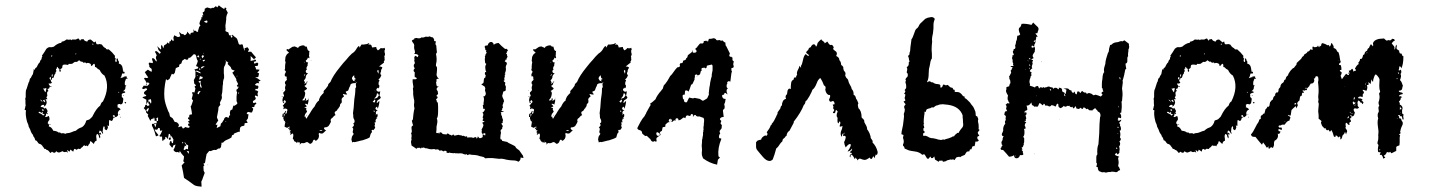

<svg xmlns="http://www.w3.org/2000/svg" viewBox="-20 -610 5389 724"><path d="M76 -195H74Q72 -196 74 -201L75 -204V-206L76 -210L77 -213Q76 -215 76 -222V-230Q74 -239 77 -243V-259Q77 -270 80 -274L88 -299L90 -302L91 -306Q93 -312 93 -314Q97 -315 99 -322L101 -326Q102 -328 104 -330L105 -335L106 -340Q108 -347 107 -350L111 -346Q112 -354 118 -356L123 -366Q126 -372 130 -375Q132 -384 137 -387Q136 -393 140 -397Q140 -398 138 -400L147 -413L155 -426Q164 -434 170 -432H175Q177 -432 183 -434L189 -439L195 -443Q203 -448 210 -448Q212 -450 213 -453Q223 -454 230 -461H235L239 -460L245 -461Q248 -461 250 -458Q251 -462 257 -461H266Q274 -465 276 -465Q278 -464 282 -456Q283 -460 287 -462H290Q294 -462 295 -463Q296 -456 309 -453Q311 -461 322 -461L328 -456L335 -450L338 -452L341 -454Q342 -448 343.5 -445Q345 -442 349 -443H352L356 -444Q358 -444 364 -442L367 -438L370 -434Q374 -430 379 -428Q380 -422 390 -424Q394 -421 403 -412L408 -406L414 -399L413 -396V-393Q414 -390 417 -389Q412 -381 417 -376Q421 -377 420 -381V-384L419 -387Q422 -392 424 -388Q425 -387 425 -382Q430 -380 428 -370Q437 -369 441 -359L443 -350L444 -340H446L449 -339Q451 -335 449.5 -333.5Q448 -332 442 -333Q440 -333 440 -331Q439 -323 434 -315Q440 -318 444 -318Q445 -322 458 -322Q456 -317 462 -314Q460 -313 457 -313H455L453 -307L451 -302Q450 -295 451 -289L457 -287Q452 -284 453 -280Q453 -276 452 -275Q451 -271 444 -266Q450 -266 451 -265Q452 -264 452 -260H449L445 -259Q440 -257 439 -255Q440 -245 439 -244Q445 -241 445 -236L444 -229L443 -223Q442 -218 435 -216Q430 -221 422 -214Q426 -210 422 -206Q433 -202 435 -197Q426 -194 424 -183Q427 -178 424 -174Q423 -172 417 -168Q412 -170 412 -175Q409 -177 407 -175L405 -173Q405 -172 407 -170Q410 -168 413 -170Q413 -167 412 -166L410 -167Q407 -167 406 -160Q402 -151 398 -155L396 -156L394 -157Q393 -158 392 -157Q391 -154 391 -147V-136Q390 -134 388 -136L386 -137L385 -138L386 -134L387 -129Q386 -128 385 -124L384 -122L382 -119L379 -120Q376 -122 374 -124Q377 -128 372 -135Q368 -128 368 -124V-121Q368 -118 367 -116V-114L368 -111Q370 -108 368 -105L365 -109L363 -113Q361 -116 356 -118Q353 -113 354 -109Q354 -105 359 -110Q360 -107 362 -103H354Q360 -98 357 -88Q354 -91 353 -95L352 -100Q350 -104 346 -105Q342 -100 343 -93L344 -86V-79Q337 -79 334 -67Q325 -76 322 -78Q319 -76 319 -73V-70L317 -68Q315 -66 314 -64L311 -58Q308 -61 307 -61Q305 -61 304 -60Q302 -58 299 -62L296 -61L294 -60Q292 -56 290 -55L287 -53L285 -51Q284 -48 281 -48L277 -49Q274 -50 269 -45Q262 -50 260 -48L258 -44L257 -41L256 -38L251 -42L245 -46L244 -42L242 -38L238 -41L235 -44Q232 -42 234 -40L235 -38L236 -35Q234 -35 233 -36L230 -38Q222 -34 216 -40L209 -37L204 -35Q198 -34 192 -40Q187 -29 176 -38Q171 -33 170 -33L165 -39L161 -43Q157 -45 155 -45Q153 -50 148 -48L145 -53L141 -58Q137 -65 131 -67Q126 -67 122 -74L119 -78Q118 -80 113 -81Q111 -91 105 -97V-100Q105 -101 103 -103Q99 -107 96 -115L94 -121L91 -127L88 -133L87 -139Q85 -145 82 -151Q75 -177 78 -194ZM133 -208Q135 -206 137 -206H140Q143 -206 149 -200L151 -202L152 -204L155 -200L158 -195Q161 -190 157 -186L158 -184L159 -183Q161 -181 159 -179L157 -181L154 -182Q154 -174 151 -172Q150 -170 151 -169Q152 -168 155 -169L160 -171L164 -173Q169 -160 165 -156L163 -154L162 -152Q160 -148 160 -145Q167 -141 164 -133Q174 -132 181 -117Q195 -116 201 -110Q207 -112 210 -107Q224 -109 225 -105L230 -107Q232 -108 235 -108Q242 -108 251 -112L258 -115L266 -117L272 -122L278 -126Q282 -128 290 -131Q302 -140 305 -155L309 -157L313 -158Q319 -160 321 -163L325 -167Q326 -168 328 -170L329 -172Q343 -201 358 -212Q362 -225 368 -227Q396 -282 374 -325Q362 -332 356 -346L353 -348L349 -350L346 -353L344 -355Q341 -358 338 -357Q339 -372 333 -369L326 -361Q321 -363 323 -368Q312 -376 305 -371Q302 -377 296 -373L293 -375L291 -377Q288 -379 286 -377L278 -383Q270 -374 263 -377L258 -374L253 -370Q250 -369 246 -369H242Q239 -371 237 -365Q218 -369 216 -363L215 -359V-356Q214 -352 207 -349Q212 -341 206 -339Q204 -341 204 -343V-348Q205 -351 199 -353L198 -355V-356Q198 -358 196 -358Q194 -356 194 -355L195 -353V-352Q188 -351 193 -342Q189 -339 189 -332Q186 -331 184 -324L183 -320L181 -316Q176 -318 176 -313L175 -310Q173 -308 172 -308V-319Q170 -320 168 -318Q166 -314 167 -313Q170 -312 172 -306L173 -302L176 -298Q174 -296 170 -295H163Q164 -291 169 -285L167 -282L166 -278Q164 -274 161 -276Q159 -274 160 -271L162 -269V-266Q156 -265 158 -253Q159 -249 158 -248L157 -246L156 -245Q153 -244 159 -236H151Q154 -234 155 -229Q156 -227 156 -222Q153 -210 145 -208L147 -214Q138 -217 133 -208ZM125 -186 129 -183 134 -181Q141 -178 142 -174L145 -176L149 -177Q147 -178 144 -180Q141 -182 140 -182Q142 -188 141 -189L136 -184Q128 -192 125 -186ZM148 -276H146Q144 -278 143 -276Q148 -266 151 -262Q153 -264 153 -268L154 -272Q154 -274 156 -276Q150 -279 148 -276ZM144 -195V-197Q141 -199 139 -197Q138 -197 138 -195L140 -193Q141 -192 145 -192ZM147 -234 145 -233 144 -232Q142 -232 142 -230L146 -227L150 -224Q151 -228 147 -234ZM179 -328Q179 -332 175 -328Q175 -322 176 -319Q179 -324 179 -328ZM131 -234 140 -225Q138 -234 131 -234ZM176 -403 174 -400Q173 -399 175 -395Q178 -399 176 -403ZM168 -286Q172 -280 175 -283Q169 -287 168 -286ZM330 -446 329 -445 328 -443 330 -441 332 -442V-444ZM172 -142 163 -139Q170 -138 172 -142ZM453 -219 455 -222 456 -224 453 -225 449 -226Q449 -225 450.5 -223Q452 -221 453 -219ZM429 -259Q430 -263 427 -264Q426 -260 429 -259ZM434 -166V-168L433 -171Q431 -166 434 -166ZM433 -178Q432 -178 431 -179Q430 -180 429 -181Q429 -177 433 -178ZM265 -409V-404L267 -406L268 -408Q266 -408 265 -409ZM449 -317Q447 -319 446 -321Q447 -317 449 -317ZM445 -345 446 -344Q447 -344 447 -345Q446 -346 445 -345ZM446 -250 445 -248H447Q447 -250 448 -252ZM424 -175V-173L425 -174Q424 -174 424 -175Z M540 -196 538 -192 537 -189 532 -191Q531 -198 540 -203Q542 -201 540 -196ZM544 -294 534 -285Q532 -287 530 -291Q536 -299 538 -301Q539 -297 544 -294ZM539 -268 541 -266ZM571 -160V-157L570 -154Q566 -155 563 -154V-164ZM573 -145 570 -144H566Q569 -148 573 -145ZM550 -377 553 -374 555 -373 554 -372Q553 -373 552 -375ZM606 -312 611 -307 614 -309 619 -312 623 -321 628 -332 630 -331 633 -329 636 -332 639 -335 641 -344 643 -353 649 -356 655 -358Q656 -361 656 -366L664 -371Q666 -377 667 -381L677 -388L680 -386L682 -385Q685 -384 689 -386L691 -392H695L699 -394L711 -406L714 -405L717 -404L720 -398L721 -392Q722 -386 726 -380L723 -370L719 -361Q721 -360 723.5 -359Q726 -358 727 -358Q728 -356 727 -352L713 -348L716 -344L717 -342H719L722 -344Q725 -343 735 -338L737 -333L727 -337L717 -342V-320L714 -314Q712 -310 711 -308Q711 -304 712 -301V-297L713 -294Q718 -291 719 -287Q718 -286 714 -285L715 -280L717 -277L715 -268L713 -261L710 -262L706 -263Q704 -261 705 -258L706 -255L707 -253L705 -245L703 -237Q707 -233 708 -231L706 -225L704 -219Q702 -211 699 -209Q704 -187 704 -179Q697 -177 696 -178Q692 -174 694 -167H689V-162L693 -159L696 -157Q690 -153 689 -151L695 -145L693 -144L689 -143Q689 -134 697 -132L696 -135H695V-136L696 -135V-134L697 -132Q695 -130 691 -128L685 -129L679 -131L675 -128L670 -125Q666 -130 664 -134L652 -130L653 -134L655 -138Q653 -145 646 -149Q643 -150 639 -150L635 -157L631 -164Q630 -165 621 -171Q619 -179 618 -184L615 -189L613 -194Q602 -221 600 -240Q597 -272 606 -312ZM731 -352Q737 -352 735 -347Q733 -346 731.5 -347.5Q730 -349 731 -352ZM727 -403 730 -398 732 -394H727L723 -396Q726 -398 727 -403ZM733 -387 736 -389 737 -386Q736 -384 734 -386ZM752 -359 748 -357 745 -355 740 -351 738 -356Q745 -362 752 -359ZM746 -378 744 -383 748 -384 752 -385 753 -382Q752 -382 750 -380Q747 -379 746 -378ZM744 -402 746 -401 750 -399 743 -390 740 -398ZM746 -410H747L748 -411L749 -410L747 -408ZM804 -206 811 -215 809 -222 812 -229 815 -235Q818 -242 816 -248Q815 -251 817 -257Q818 -258 819 -274Q819 -279 819.5 -283Q820 -287 820 -290L821 -292Q820 -304 825 -316V-325L824 -334V-351Q824 -354 826 -360Q831 -366 832 -379Q835 -379 837 -377L840 -374L843 -373H839V-368L844 -363L850 -357L853 -349L858 -346L865 -344L860 -339L856 -336L863 -325L871 -312V-307L878 -293L873 -287L877 -280L876 -284L881 -282L879 -280H877V-279Q878 -278 877 -276Q873 -272 871 -271L872 -267L873 -263H874L872 -246V-228L874 -225L875 -220L874 -218L870 -215L867 -213Q864 -210 860 -212L858 -205L856 -197L850 -195Q845 -187 848 -176L846 -174H844Q843 -171 843 -166L838 -167L834 -169Q826 -168 824 -158L823 -156L821 -155Q820 -149 813 -144Q811 -134 811 -134L805 -131L797 -127Q799 -135 800 -140L796 -139L793 -141L798 -148L803 -156L800 -162L798 -168L803 -194ZM749 -529 754 -531 760 -533Q760 -531 763 -531Q762 -530 762 -528L761 -524Q754 -524 749 -529ZM828 -379 829 -380V-383Q830 -382 830 -382Q830 -380 831 -380ZM873 -321Q872 -322 873 -324H876ZM877 -260 882 -261Q880 -257 880 -256Q878 -258 877 -260ZM829 -154 834 -151Q830 -150 829 -154ZM744 -320V-317V-315L738 -312L730 -310L732 -315Q733 -320 734 -323L739 -321ZM724 -323 723 -325 722 -327H724L725 -325ZM737 -301 736 -299V-297L741 -279L738 -280Q737 -280 736 -281L735 -284Q734 -286 734 -288Q736 -293 734 -296Q732 -300 728 -302Q732 -304 733 -305H736Q738 -303 737 -301ZM730 -254 724 -258Q726 -261 730 -267L737 -265Q730 -261 730 -254ZM764 13 763 12V11H765ZM667 -74 669 -75Q671 -73 671 -71L670 -70V-68Q668 -70 667 -74ZM690 -61 689 -54V-47Q688 -47 682 -49L679 -46L676 -44L672 -47Q674 -50 677 -61L683 -58Q682 -61 680 -65Q677 -71 675 -73Q680 -72 681 -70L680 -67V-65Q683 -67 690 -61ZM693 -39 692 -35 691 -30 688 -35 684 -41ZM958 -293V-294Q959 -295 959 -294ZM940 -388 939 -385Q935 -388 937 -388Q938 -388 940 -388ZM569 -144V-141L568 -137L566 -130L564 -134L563 -138L560 -145ZM531 -186 534 -183 536 -181 539 -178V-177L537 -173L542 -164L547 -154L549 -158L550 -160L551 -161L560 -164V-168H561Q562 -166 560 -164L564 -163L568 -162Q572 -164 576 -168V-158V-154H571Q570 -150 571 -149V-146L570 -143L565 -142L561 -143H553V-136Q558 -127 562 -116L568 -96L572 -97L578 -100Q576 -102 570 -110L566 -115L563 -122L569 -121H573L577 -128L583 -126V-121L585 -116L592 -119L590 -113L587 -107L586 -104L584 -102Q580 -99 583 -95H591Q591 -86 592 -79Q594 -79 595 -80L597 -81V-83L600 -84L603 -86Q604 -90 603 -93L605 -94L610 -90L611 -88L614 -85V-92L615 -97Q613 -99 616 -99V-105H620Q623 -101 625 -91H617V-83H623L626 -98Q630 -92 634 -84Q634 -82 633 -77Q632 -72 632 -70Q628 -70 627 -74L626 -78L623 -79L620 -72L619 -65L627 -55L628 -54H631Q632 -55 632 -57Q633 -60 633 -61L637 -63L642 -65L640 -58Q638 -52 638 -52L634 -45Q637 -38 645 -36L650 -37L656 -34L657 -37L658 -41L665 -30Q668 -26 674 -20L673 -11L671 -2L673 0Q675 1 676 2Q673 5 669.5 9Q666 13 665 14L670 37L674 61L692 73Q706 83 711 87Q714 90 724 92L732 93L740 94Q740 83 739 75Q743 68 746 58L749 50L752 42L748 34L747 18L748 16Q750 14 751 13L749 11L747 7L750 6L753 4L756 -13L757 -19L758 -23Q759 -26 759 -29Q763 -33 765 -36L769 -41Q774 -39 779 -42L784 -44L789 -45Q794 -43 799 -47L803 -50H808Q815 -54 814 -63Q815 -64 815 -66V-72H821Q826 -79 836 -83L845 -87L853 -92L854 -97L855 -100L861 -102L862 -104V-106L869 -109L879 -113H881L885 -114L884 -119L885 -125Q885 -131 892 -134L896 -135L901 -136L902 -141L903 -146H908L914 -147L912 -151L909 -156Q913 -160 915 -164Q917 -178 917 -179L911 -180Q909 -186 917 -188Q925 -185 930 -186Q935 -196 935 -200L929 -206Q938 -206 939 -207L940 -213L943 -216L947 -220L945 -223H942L939 -222Q936 -220 934 -224Q932 -229 939 -232L943 -235L945 -241L943 -242L942 -244Q940 -246 942 -250Q945 -249 949 -248L953 -246L951 -256Q951 -260 954 -264L950 -268Q944 -270 942 -270L944 -275H947L950 -274Q957 -280 953 -287H948L943 -289Q942 -289 942 -292L945 -294L949 -297Q953 -296 957 -296L955 -303L963 -305Q959 -309 953 -313L952 -314Q950 -315 947 -316Q944 -317 942 -318L950 -319L954 -320Q956 -330 957 -333L950 -337L955 -341L959 -347L952 -348H946L944 -355L941 -361H946L952 -362L953 -366L954 -370L953 -371L952 -373Q950 -374 946 -373L943 -371L939 -370L937 -377L942 -378L946 -380L944 -385L934 -382Q932 -382 930 -381.5Q928 -381 926 -380H925Q926 -389 925 -399L936 -388Q942 -388 945 -394L936 -404L927 -415H920L915 -414Q916 -417 919 -424L913 -432L908 -430L902 -428Q904 -420 902 -419L898 -430Q896 -438 895 -442L892 -443L888 -442Q883 -440 880 -445L876 -458Q874 -466 867 -470L865 -467L864 -465Q862 -460 858 -462H867V-469L861 -475L856 -479Q852 -477 851 -476Q854 -477 855.5 -475.5Q857 -474 856 -470L853 -468Q849 -470 851 -476Q848 -477 844 -477L841 -488L835 -490L830 -493L831 -502Q830 -506 830 -514Q830 -515 830.5 -517.5Q831 -520 831.5 -523Q832 -526 832 -529L833 -536V-544Q834 -553 839 -562L832 -575L834 -579Q831 -582 827 -581V-577H823L814 -583L805 -590Q803 -586 799 -582L794 -587Q792 -585 790 -583.5Q788 -582 786 -581L785 -580Q784 -579 780 -581L777 -579L776 -578L768 -580L761 -582Q754 -578 752 -577Q752 -570 751 -568L748 -565L744 -563L747 -552L743 -554Q744 -550 743 -545L740 -544L738 -545L740 -538L738 -537L737 -536L734 -529L732 -522L733 -518L736 -514L733 -511L732 -509L731 -508L729 -501L727 -495V-490H722L719 -493L717 -496V-493H714L711 -497L709 -500L710 -493V-488L705 -487L700 -486Q698 -484 697 -478Q697 -479 695 -481L691 -485L686 -491Q686 -482 677 -477Q672 -479 671 -482L666 -481L655 -490L660 -473Q657 -472 651 -470L637 -477L636 -474L635 -471L634 -469V-465L635 -461Q636 -458 633 -455L625 -462Q625 -458 624 -455L621 -454H619L618 -445L614 -448L611 -450L609 -447V-445Q599 -439 599 -439Q598 -434 596 -428L594 -432L593 -435L590 -441Q587 -438 587 -433L588 -429L587 -423L580 -429L573 -436L576 -427L578 -421L582 -417L586 -413L585 -410L582 -407L579 -410L577 -412Q573 -416 571 -417H568Q566 -417 564 -415Q570 -405 571 -401L569 -398L568 -394V-390L571 -382Q571 -379 570 -378L566 -382L563 -387Q559 -391 555 -391Q552 -388 555 -381Q558 -376 556 -372Q544 -374 543 -374Q539 -370 542 -366Q543 -365 543 -362V-358L547 -354L552 -350V-345L553 -340Q548 -340 544 -343L540 -346L537 -347L531 -342L526 -338L532 -328L539 -318L535 -316H531Q526 -318 523 -314L529 -305L534 -295Q534 -294 533 -291.5Q532 -289 531 -287Q528 -286 522 -287L518 -281L515 -277L519 -275L521 -274L527 -276L531 -278L534 -274L535 -272L528 -267L523 -262Q524 -258 523 -257L526 -254L528 -253Q532 -252 531 -248L521 -245L518 -243L517 -242Q530 -235 532 -234Q532 -220 531 -216L539 -228L540 -234Q541 -234 549 -236Q552 -224 549 -219L547 -222L545 -226Q541 -228 539 -228V-224L540 -220L544 -214L541 -212L537 -210L534 -213L531 -216L529 -214L527 -212Q527 -208 526 -207L523 -204L522 -202L528 -196Q531 -192 531 -186Z M1070 -411 1060 -421Q1062 -428 1067 -423L1073 -427L1079 -431Q1082 -434 1086 -434Q1091 -436 1094 -434Q1096 -432 1099 -432L1100 -431Q1101 -430 1102 -430Q1104 -428 1106 -432L1107 -434L1109 -435Q1121 -441 1128 -438Q1128 -434 1137 -434L1138 -429L1140 -423Q1141 -419 1147 -417L1146 -412V-408Q1146 -402 1145 -401L1146 -398V-395Q1148 -392 1146 -390L1141 -393Q1139 -385 1133 -382Q1134 -373 1142 -375Q1139 -368 1140 -363Q1132 -351 1138 -349Q1132 -344 1133 -340Q1135 -332 1142 -335Q1134 -327 1133 -321V-318L1132 -315Q1131 -312 1126 -307Q1130 -300 1130 -298L1129 -297Q1127 -296 1129 -294Q1133 -296 1134 -298L1136 -301L1138 -303Q1143 -301 1135 -298Q1139 -292 1128 -286L1131 -283L1133 -281Q1136 -280 1138 -276Q1135 -272 1134 -272L1131 -270L1130 -269L1126 -267Q1133 -263 1130 -252Q1129 -242 1121 -234Q1119 -231 1123 -231L1126 -232H1129L1131 -240Q1137 -238 1132 -230Q1142 -232 1143 -238Q1144 -234 1143 -227L1140 -215Q1137 -220 1129 -218Q1132 -216 1137 -209Q1130 -206 1127 -203Q1133 -204 1134 -203Q1137 -202 1134 -198L1138 -189Q1135 -186 1131 -180L1128 -171Q1129 -170 1133 -170Q1132 -163 1136 -163Q1139 -169 1148 -182L1154 -192L1160 -201L1166 -208L1170 -216Q1176 -227 1183 -231Q1182 -235 1188 -246Q1195 -255 1201 -260Q1198 -265 1204 -271L1208 -275L1211 -279Q1215 -285 1217 -287Q1216 -289 1219 -294L1223 -298L1226 -301Q1235 -324 1262 -357Q1276 -375 1285 -384L1296 -397L1307 -408Q1319 -415 1326 -429Q1331 -437 1334 -436L1335 -435V-433Q1334 -432 1335 -431.5Q1336 -431 1337 -432Q1341 -438 1343 -442Q1349 -441 1364 -444L1366 -445L1368 -446Q1372 -448 1373 -447L1371 -444L1369 -441Q1381 -446 1383 -431L1392 -432L1399 -433Q1398 -427 1405 -420L1411 -424L1416 -429L1420 -428H1423Q1425 -427 1430 -430L1432 -424Q1432 -421 1429 -418Q1431 -418 1430 -414L1431 -410L1432 -406Q1432 -400 1429 -399L1430 -394V-389Q1432 -383 1427 -378Q1429 -376 1428 -374L1419 -367L1414 -363L1409 -359Q1418 -360 1422 -355L1420 -351L1418 -348Q1416 -342 1417 -341Q1411 -330 1418 -327Q1414 -314 1407 -311Q1411 -307 1411 -305L1409 -303L1408 -300Q1407 -296 1408 -290Q1412 -288 1410 -283Q1410 -278 1406 -277Q1405 -276 1405 -279H1407V-280Q1399 -277 1399 -270L1402 -267L1404 -265Q1410 -263 1414 -266Q1413 -262 1411 -249L1414 -246L1416 -242L1414 -239L1411 -236Q1408 -234 1404 -232L1400 -224Q1403 -221 1405 -224L1407 -227Q1408 -228 1411 -228L1410 -221L1409 -215Q1407 -205 1404 -200L1402 -208Q1398 -206 1397 -205V-202L1395 -200L1399 -196L1402 -195L1405 -194Q1399 -193 1397 -186L1398 -180L1396 -175Q1401 -181 1402 -181Q1404 -181 1404 -173L1402 -167V-163Q1400 -162 1399 -162.5Q1398 -163 1399 -165H1402V-168Q1398 -166 1397 -158L1395 -152Q1393 -148 1392 -146Q1395 -144 1394 -141L1392 -134Q1396 -132 1394 -127L1391 -123L1388 -119Q1386 -122 1381 -119L1382 -115L1383 -112Q1379 -109 1377 -103L1374 -92Q1367 -87 1347 -81Q1345 -81 1339.5 -79.5Q1334 -78 1330 -77L1322 -75L1317 -74Q1313 -76 1308 -73L1307 -77L1306 -81Q1304 -86 1307 -90Q1305 -92 1309 -98L1312 -102L1314 -106Q1308 -109 1311 -118L1312 -124Q1310 -129 1308 -130Q1319 -137 1312 -144L1315 -147L1317 -149V-155L1315 -161Q1312 -164 1312 -172V-177L1311 -183Q1314 -200 1316 -235L1319 -256Q1320 -265 1320 -277L1322 -280L1323 -282L1322 -289Q1321 -292 1323 -296Q1309 -298 1302 -292L1300 -285Q1298 -283 1296 -277L1294 -271Q1293 -267 1284 -265Q1284 -260 1286 -258L1288 -257L1289 -254Q1285 -253 1281 -254L1277 -255L1273 -256Q1273 -253 1275 -251L1276 -249L1277 -246Q1269 -241 1268 -235L1269 -229L1268 -222Q1262 -218 1262 -213Q1263 -212 1260 -207L1258 -205L1257 -202Q1253 -200 1252 -196L1250 -193L1247 -191Q1242 -189 1242 -185Q1242 -180 1245 -177L1244 -175Q1243 -174 1241 -174Q1233 -166 1233 -165Q1229 -164 1227 -159Q1226 -157 1228 -151Q1224 -142 1219 -135Q1216 -132 1212 -131Q1211 -130 1209 -130Q1205 -131 1202 -128Q1201 -124 1204 -122L1206 -120L1210 -119Q1199 -108 1197 -107Q1191 -105 1183 -109Q1182 -107 1182 -103V-101L1183 -99Q1183 -93 1180 -87Q1175 -80 1170 -79Q1163 -90 1158 -73Q1151 -66 1148 -68L1144 -71L1140 -74H1135Q1131 -72 1129 -71Q1127 -70 1122 -70Q1116 -73 1110 -64L1111 -69L1110 -72Q1109 -76 1103 -72Q1100 -74 1101 -77H1104V-80L1102 -77L1100 -74Q1099 -72 1097 -70V-73L1094 -76Q1092 -74 1089 -79L1087 -84L1085 -86L1084 -87L1086 -97Q1087 -103 1084 -106Q1083 -108 1080 -105L1078 -103L1075 -102Q1074 -103 1074 -105L1076 -107Q1078 -109 1072 -112L1074 -114L1075 -115Q1077 -118 1076 -119H1070Q1071 -122 1073 -126Q1069 -124 1067 -123Q1067 -129 1070 -129H1072Q1073 -130 1073 -132Q1072 -133 1067 -131L1065 -129L1062 -128L1058 -130L1053 -132L1054 -140Q1054 -145 1057 -148Q1055 -148 1053 -150H1055V-152Q1043 -160 1053 -179L1057 -181L1060 -182Q1063 -185 1061 -188Q1066 -195 1062 -199Q1055 -202 1052 -200L1051 -199Q1049 -198 1048 -199Q1053 -207 1046 -211Q1051 -216 1053 -220Q1058 -223 1058 -227Q1056 -231 1053 -233Q1051 -230 1047 -224Q1045 -230 1045 -233L1046 -238L1047 -243Q1052 -248 1051 -251L1049 -255L1048 -259Q1048 -262 1051 -264L1054 -267Q1056 -269 1056 -273Q1054 -277 1055 -281L1056 -286L1058 -290Q1053 -294 1055 -302L1059 -306L1062 -309L1061 -313V-319Q1059 -325 1055 -321Q1053 -327 1054 -331L1057 -336L1058 -341L1056 -343L1053 -346Q1056 -351 1055 -361Q1055 -364 1055.5 -367Q1056 -370 1056.5 -372.5Q1057 -375 1057 -376Q1055 -378 1055 -383L1056 -388V-392Q1056 -396 1061 -404Q1065 -409 1070 -411ZM1057 -187Q1060 -191 1056 -192Q1054 -186 1051 -183Q1048 -180 1046 -181Q1044 -170 1045 -169Q1046 -168 1049 -169Q1053 -172 1054 -177Q1057 -182 1057 -187ZM1308 -318 1307 -314 1309 -310 1311 -307Q1313 -303 1319 -305L1315 -308Q1317 -310 1318 -310L1320 -311L1323 -312Q1314 -315 1316 -326Q1311 -324 1310 -321ZM1399 -240 1402 -241 1406 -246 1409 -251 1407 -254 1406 -257Q1403 -259 1401 -257Q1401 -246 1391 -239Q1392 -238 1396 -239ZM1388 -225 1391 -223Q1396 -227 1395 -233Q1392 -236 1391 -233L1389 -230Q1387 -228 1385 -228ZM1403 -340 1405 -336Q1406 -334 1406 -332Q1409 -337 1407 -346Q1401 -345 1403 -340ZM1196 -118Q1192 -121 1184 -119Q1190 -115 1196 -118ZM1047 -223V-221L1049 -222L1051 -223Q1053 -225 1053 -226H1047ZM1390 -189 1391 -187 1393 -191 1391 -193 1388 -192ZM1128 -328 1126 -326Q1126 -324 1127 -324L1129 -326L1131 -329Q1131 -332 1128 -329ZM1398 -153 1397 -149H1391L1394 -151ZM1326 -301 1319 -296Q1323 -295 1326 -301ZM1396 -265 1392 -270Q1394 -265 1396 -265ZM1041 -247Q1042 -246 1047 -246Q1046 -249 1041 -247ZM1049 -177 1051 -179 1053 -178 1051 -176Q1049 -174 1049 -175ZM1050 -161 1049 -156Q1052 -159 1050 -161ZM1136 -175 1135 -177Q1139 -177 1137 -174ZM1126 -374 1129 -376Q1126 -378 1126 -374ZM1044 -268H1045L1044 -270Q1043 -270 1043 -269Q1043 -268 1044 -268ZM1319 -305 1318 -301Q1321 -304 1319 -305ZM1152 -382V-383L1154 -384Q1155 -383 1152 -382ZM1057 -158H1056Q1056 -156 1057 -156ZM1063 -144Q1064 -144 1064 -146Q1063 -146 1063 -144ZM1143 -241H1144L1143 -239Q1141 -239 1143 -241ZM1420 -416H1419V-415Z M1943 -16 1954 -14 1952 -23Q1947 -31 1938 -43L1934 -46L1930 -49Q1925 -52 1924 -56Q1923 -59 1916 -62L1908 -66Q1896 -71 1892 -75Q1891 -75 1884 -76.5Q1877 -78 1873 -79V-85L1869 -82Q1869 -86 1866 -89Q1868 -93 1867 -97L1868 -103L1869 -108V-111L1868 -114Q1867 -118 1869 -121Q1876 -124 1873 -129Q1877 -130 1875 -137L1872 -141L1871 -146H1876Q1874 -151 1877 -157Q1872 -169 1873 -172Q1869 -176 1870 -181V-182L1869 -184Q1867 -186 1869 -187L1880 -188Q1878 -191 1877 -190L1874 -191Q1871 -191 1871 -195Q1874 -195 1874 -199V-202L1877 -205L1876 -208L1875 -212L1876 -216L1878 -221Q1878 -226 1881 -227L1880 -231L1879 -235Q1877 -240 1876 -241L1874 -247V-252L1876 -255V-258Q1878 -262 1877 -264L1882 -266L1886 -268Q1888 -270 1887 -277Q1889 -283 1885 -289L1884 -290L1885 -294V-300Q1881 -300 1879 -306H1882V-309Q1883 -313 1881 -315Q1885 -320 1883 -327Q1886 -330 1887 -332H1883Q1890 -345 1887 -356L1888 -362L1891 -368Q1893 -376 1883 -378Q1886 -381 1886 -385H1890V-388L1891 -391L1893 -394Q1895 -397 1892 -400Q1893 -407 1888 -407Q1893 -413 1891 -415Q1898 -420 1893 -423Q1890 -428 1885 -425L1872 -436L1860 -448Q1848 -447 1842 -441L1840 -447Q1834 -455 1826 -450Q1821 -447 1819 -439L1812 -438Q1809 -438 1807 -433Q1809 -431 1809 -429L1810 -426Q1808 -423 1815 -418L1812 -416Q1814 -414 1816 -410Q1813 -410 1811 -405L1810 -400L1808 -396Q1810 -395 1809 -391L1808 -388L1809 -376Q1809 -371 1814 -369Q1809 -362 1810 -354L1811 -345L1814 -338H1811L1809 -339V-336H1808L1809 -335L1808 -331L1810 -328L1812 -325V-324H1810L1811 -321L1810 -318L1809 -317Q1806 -316 1805 -313L1804 -305Q1804 -296 1800 -295L1796 -293L1795 -292L1799 -289L1802 -287L1807 -284L1809 -280L1810 -276L1809 -272V-268L1810 -265Q1815 -254 1807 -247H1803V-245Q1807 -239 1803 -220Q1806 -217 1800 -212Q1803 -207 1801 -200Q1805 -201 1807 -199.5Q1809 -198 1808 -195L1804 -189L1799 -185Q1804 -182 1802 -174L1800 -168Q1800 -164 1803 -162Q1799 -159 1800 -155Q1801 -154 1808 -152Q1805 -150 1798 -147Q1805 -140 1802 -134L1800 -129L1796 -122L1797 -117L1796 -112Q1797 -106 1800 -105Q1807 -109 1810 -107V-103Q1810 -100 1809 -99L1806 -101L1804 -102Q1802 -104 1799 -102L1801 -97L1798 -91L1797 -90Q1797 -91 1796 -91Q1791 -88 1788 -89L1785 -92L1782 -96Q1781 -89 1777 -87Q1777 -93 1773 -93L1769 -92L1765 -90L1761 -91L1759 -92H1758H1748L1743 -91H1742L1741 -97L1738 -95H1735Q1731 -97 1728 -98Q1727 -99 1725 -97L1723 -98Q1718 -101 1715 -100L1714 -99L1713 -101Q1709 -102 1706 -101L1701 -100L1697 -99H1692Q1692 -101 1690 -103Q1688 -103 1684 -99L1681 -100L1679 -102L1678 -101L1674 -102H1675V-103Q1673 -105 1667 -107L1664 -103L1653 -104L1649 -105L1646 -109Q1641 -112 1638 -111Q1637 -108 1638 -107H1634L1633 -110L1632 -109Q1631 -108 1630 -108L1626 -109V-108H1625V-113L1626 -122V-132L1628 -142Q1631 -156 1627 -163Q1632 -168 1632 -190V-208L1631 -223L1629 -224Q1627 -226 1627 -227Q1627 -230 1626 -232L1624 -236Q1629 -238 1630 -242Q1631 -246 1625 -248L1632 -256L1631 -262Q1631 -266 1630 -267Q1625 -272 1627 -277Q1628 -278 1630 -281L1635 -283Q1634 -283 1631 -284Q1629 -284 1628 -285Q1625 -288 1625 -296L1624 -302L1626 -301V-311Q1628 -313 1630 -313L1633 -312L1634 -314Q1630 -317 1628 -322Q1625 -327 1627 -335Q1629 -352 1627 -359L1624 -360V-368Q1629 -384 1624 -407Q1629 -412 1627 -417L1625 -439Q1622 -440 1622 -446L1624 -454Q1619 -454 1617 -456V-461Q1615 -466 1612 -469Q1607 -469 1600 -473Q1595 -470 1586 -472L1578 -469Q1573 -468 1569 -469Q1565 -464 1554 -466L1550 -467L1546 -466Q1541 -466 1542 -462L1537 -460L1533 -457L1535 -452L1538 -448Q1542 -444 1542 -439Q1541 -433 1542 -426L1544 -419L1545 -412Q1545 -410 1541 -409L1546 -406H1550Q1556 -404 1558 -401L1556 -397L1554 -394Q1553 -396 1547 -400Q1545 -398 1543 -396L1542 -393L1543 -387L1542 -381Q1543 -377 1545 -371H1543V-370Q1540 -366 1540 -361Q1542 -355 1544 -352Q1535 -344 1544 -337Q1543 -326 1544 -319L1549 -318L1552 -313L1549 -312L1547 -311H1536V-301Q1538 -288 1539 -281L1537 -278L1538 -266V-254Q1540 -237 1542 -231V-223L1541 -215Q1541 -209 1543 -201Q1541 -195 1539 -180L1538 -170L1537 -160Q1534 -155 1533 -155Q1536 -141 1538 -137Q1530 -135 1532 -124L1533 -115Q1533 -110 1530 -108Q1533 -101 1532 -95L1531 -89L1532 -83Q1529 -78 1530 -72L1531 -67L1532 -61L1540 -56L1550 -49L1557 -54V-52L1563 -53Q1565 -50 1568 -50V-53H1571Q1572 -52 1575 -53L1579 -54Q1582 -50 1588 -51Q1600 -47 1607 -47L1616 -48Q1620 -48 1622 -46L1631 -47V-46H1634Q1635 -42 1638 -42L1646 -43Q1651 -38 1655 -40L1657 -42L1664 -40V-34H1666Q1672 -32 1676 -35Q1679 -32 1684 -33L1689 -32L1694 -33Q1698 -31 1700 -32H1701Q1710 -31 1717 -32L1724 -31L1728 -29L1732 -28Q1735 -26 1737 -28Q1739 -30 1740 -28L1742 -26L1744 -25Q1745 -26 1749 -28L1756 -27L1759 -26H1765L1775 -25L1785 -23L1786 -21L1787 -22L1790 -21L1795 -20L1799 -19Q1806 -18 1809 -13L1822 -14H1836Q1853 -12 1863 -11Q1872 -13 1889 -8Q1905 -5 1916 -5Q1927 -5 1935 0Q1944 -6 1943 -16Z M2000 -411 1990 -421Q1992 -428 1997 -423L2003 -427L2009 -431Q2012 -434 2016 -434Q2021 -436 2024 -434Q2026 -432 2029 -432L2030 -431Q2031 -430 2032 -430Q2034 -428 2036 -432L2037 -434L2039 -435Q2051 -441 2058 -438Q2058 -434 2067 -434L2068 -429L2070 -423Q2071 -419 2077 -417L2076 -412V-408Q2076 -402 2075 -401L2076 -398V-395Q2078 -392 2076 -390L2071 -393Q2069 -385 2063 -382Q2064 -373 2072 -375Q2069 -368 2070 -363Q2062 -351 2068 -349Q2062 -344 2063 -340Q2065 -332 2072 -335Q2064 -327 2063 -321V-318L2062 -315Q2061 -312 2056 -307Q2060 -300 2060 -298L2059 -297Q2057 -296 2059 -294Q2063 -296 2064 -298L2066 -301L2068 -303Q2073 -301 2065 -298Q2069 -292 2058 -286L2061 -283L2063 -281Q2066 -280 2068 -276Q2065 -272 2064 -272L2061 -270L2060 -269L2056 -267Q2063 -263 2060 -252Q2059 -242 2051 -234Q2049 -231 2053 -231L2056 -232H2059L2061 -240Q2067 -238 2062 -230Q2072 -232 2073 -238Q2074 -234 2073 -227L2070 -215Q2067 -220 2059 -218Q2062 -216 2067 -209Q2060 -206 2057 -203Q2063 -204 2064 -203Q2067 -202 2064 -198L2068 -189Q2065 -186 2061 -180L2058 -171Q2059 -170 2063 -170Q2062 -163 2066 -163Q2069 -169 2078 -182L2084 -192L2090 -201L2096 -208L2100 -216Q2106 -227 2113 -231Q2112 -235 2118 -246Q2125 -255 2131 -260Q2128 -265 2134 -271L2138 -275L2141 -279Q2145 -285 2147 -287Q2146 -289 2149 -294L2153 -298L2156 -301Q2165 -324 2192 -357Q2206 -375 2215 -384L2226 -397L2237 -408Q2249 -415 2256 -429Q2261 -437 2264 -436L2265 -435V-433Q2264 -432 2265 -431.5Q2266 -431 2267 -432Q2271 -438 2273 -442Q2279 -441 2294 -444L2296 -445L2298 -446Q2302 -448 2303 -447L2301 -444L2299 -441Q2311 -446 2313 -431L2322 -432L2329 -433Q2328 -427 2335 -420L2341 -424L2346 -429L2350 -428H2353Q2355 -427 2360 -430L2362 -424Q2362 -421 2359 -418Q2361 -418 2360 -414L2361 -410L2362 -406Q2362 -400 2359 -399L2360 -394V-389Q2362 -383 2357 -378Q2359 -376 2358 -374L2349 -367L2344 -363L2339 -359Q2348 -360 2352 -355L2350 -351L2348 -348Q2346 -342 2347 -341Q2341 -330 2348 -327Q2344 -314 2337 -311Q2341 -307 2341 -305L2339 -303L2338 -300Q2337 -296 2338 -290Q2342 -288 2340 -283Q2340 -278 2336 -277Q2335 -276 2335 -279H2337V-280Q2329 -277 2329 -270L2332 -267L2334 -265Q2340 -263 2344 -266Q2343 -262 2341 -249L2344 -246L2346 -242L2344 -239L2341 -236Q2338 -234 2334 -232L2330 -224Q2333 -221 2335 -224L2337 -227Q2338 -228 2341 -228L2340 -221L2339 -215Q2337 -205 2334 -200L2332 -208Q2328 -206 2327 -205V-202L2325 -200L2329 -196L2332 -195L2335 -194Q2329 -193 2327 -186L2328 -180L2326 -175Q2331 -181 2332 -181Q2334 -181 2334 -173L2332 -167V-163Q2330 -162 2329 -162.5Q2328 -163 2329 -165H2332V-168Q2328 -166 2327 -158L2325 -152Q2323 -148 2322 -146Q2325 -144 2324 -141L2322 -134Q2326 -132 2324 -127L2321 -123L2318 -119Q2316 -122 2311 -119L2312 -115L2313 -112Q2309 -109 2307 -103L2304 -92Q2297 -87 2277 -81Q2275 -81 2269.5 -79.5Q2264 -78 2260 -77L2252 -75L2247 -74Q2243 -76 2238 -73L2237 -77L2236 -81Q2234 -86 2237 -90Q2235 -92 2239 -98L2242 -102L2244 -106Q2238 -109 2241 -118L2242 -124Q2240 -129 2238 -130Q2249 -137 2242 -144L2245 -147L2247 -149V-155L2245 -161Q2242 -164 2242 -172V-177L2241 -183Q2244 -200 2246 -235L2249 -256Q2250 -265 2250 -277L2252 -280L2253 -282L2252 -289Q2251 -292 2253 -296Q2239 -298 2232 -292L2230 -285Q2228 -283 2226 -277L2224 -271Q2223 -267 2214 -265Q2214 -260 2216 -258L2218 -257L2219 -254Q2215 -253 2211 -254L2207 -255L2203 -256Q2203 -253 2205 -251L2206 -249L2207 -246Q2199 -241 2198 -235L2199 -229L2198 -222Q2192 -218 2192 -213Q2193 -212 2190 -207L2188 -205L2187 -202Q2183 -200 2182 -196L2180 -193L2177 -191Q2172 -189 2172 -185Q2172 -180 2175 -177L2174 -175Q2173 -174 2171 -174Q2163 -166 2163 -165Q2159 -164 2157 -159Q2156 -157 2158 -151Q2154 -142 2149 -135Q2146 -132 2142 -131Q2141 -130 2139 -130Q2135 -131 2132 -128Q2131 -124 2134 -122L2136 -120L2140 -119Q2129 -108 2127 -107Q2121 -105 2113 -109Q2112 -107 2112 -103V-101L2113 -99Q2113 -93 2110 -87Q2105 -80 2100 -79Q2093 -90 2088 -73Q2081 -66 2078 -68L2074 -71L2070 -74H2065Q2061 -72 2059 -71Q2057 -70 2052 -70Q2046 -73 2040 -64L2041 -69L2040 -72Q2039 -76 2033 -72Q2030 -74 2031 -77H2034V-80L2032 -77L2030 -74Q2029 -72 2027 -70V-73L2024 -76Q2022 -74 2019 -79L2017 -84L2015 -86L2014 -87L2016 -97Q2017 -103 2014 -106Q2013 -108 2010 -105L2008 -103L2005 -102Q2004 -103 2004 -105L2006 -107Q2008 -109 2002 -112L2004 -114L2005 -115Q2007 -118 2006 -119H2000Q2001 -122 2003 -126Q1999 -124 1997 -123Q1997 -129 2000 -129H2002Q2003 -130 2003 -132Q2002 -133 1997 -131L1995 -129L1992 -128L1988 -130L1983 -132L1984 -140Q1984 -145 1987 -148Q1985 -148 1983 -150H1985V-152Q1973 -160 1983 -179L1987 -181L1990 -182Q1993 -185 1991 -188Q1996 -195 1992 -199Q1985 -202 1982 -200L1981 -199Q1979 -198 1978 -199Q1983 -207 1976 -211Q1981 -216 1983 -220Q1988 -223 1988 -227Q1986 -231 1983 -233Q1981 -230 1977 -224Q1975 -230 1975 -233L1976 -238L1977 -243Q1982 -248 1981 -251L1979 -255L1978 -259Q1978 -262 1981 -264L1984 -267Q1986 -269 1986 -273Q1984 -277 1985 -281L1986 -286L1988 -290Q1983 -294 1985 -302L1989 -306L1992 -309L1991 -313V-319Q1989 -325 1985 -321Q1983 -327 1984 -331L1987 -336L1988 -341L1986 -343L1983 -346Q1986 -351 1985 -361Q1985 -364 1985.5 -367Q1986 -370 1986.5 -372.5Q1987 -375 1987 -376Q1985 -378 1985 -383L1986 -388V-392Q1986 -396 1991 -404Q1995 -409 2000 -411ZM1987 -187Q1990 -191 1986 -192Q1984 -186 1981 -183Q1978 -180 1976 -181Q1974 -170 1975 -169Q1976 -168 1979 -169Q1983 -172 1984 -177Q1987 -182 1987 -187ZM2238 -318 2237 -314 2239 -310 2241 -307Q2243 -303 2249 -305L2245 -308Q2247 -310 2248 -310L2250 -311L2253 -312Q2244 -315 2246 -326Q2241 -324 2240 -321ZM2329 -240 2332 -241 2336 -246 2339 -251 2337 -254 2336 -257Q2333 -259 2331 -257Q2331 -246 2321 -239Q2322 -238 2326 -239ZM2318 -225 2321 -223Q2326 -227 2325 -233Q2322 -236 2321 -233L2319 -230Q2317 -228 2315 -228ZM2333 -340 2335 -336Q2336 -334 2336 -332Q2339 -337 2337 -346Q2331 -345 2333 -340ZM2126 -118Q2122 -121 2114 -119Q2120 -115 2126 -118ZM1977 -223V-221L1979 -222L1981 -223Q1983 -225 1983 -226H1977ZM2320 -189 2321 -187 2323 -191 2321 -193 2318 -192ZM2058 -328 2056 -326Q2056 -324 2057 -324L2059 -326L2061 -329Q2061 -332 2058 -329ZM2328 -153 2327 -149H2321L2324 -151ZM2256 -301 2249 -296Q2253 -295 2256 -301ZM2326 -265 2322 -270Q2324 -265 2326 -265ZM1971 -247Q1972 -246 1977 -246Q1976 -249 1971 -247ZM1979 -177 1981 -179 1983 -178 1981 -176Q1979 -174 1979 -175ZM1980 -161 1979 -156Q1982 -159 1980 -161ZM2066 -175 2065 -177Q2069 -177 2067 -174ZM2056 -374 2059 -376Q2056 -378 2056 -374ZM1974 -268H1975L1974 -270Q1973 -270 1973 -269Q1973 -268 1974 -268ZM2249 -305 2248 -301Q2251 -304 2249 -305ZM2082 -382V-383L2084 -384Q2085 -383 2082 -382ZM1987 -158H1986Q1986 -156 1987 -156ZM1993 -144Q1994 -144 1994 -146Q1993 -146 1993 -144ZM2073 -241H2074L2073 -239Q2071 -239 2073 -241ZM2350 -416H2349V-415Z M2383 -126Q2384 -127 2384 -129Q2386 -133 2395 -150Q2403 -164 2408 -169Q2411 -172 2412 -175Q2412 -176 2413.5 -178Q2415 -180 2416 -182Q2417 -184 2417 -185Q2418 -186 2418 -187L2423 -196L2428 -205L2432 -212H2433V-217L2431 -219Q2432 -219 2441 -226Q2443 -228 2446 -230.5Q2449 -233 2450 -234L2452 -236Q2457 -250 2474 -269L2475 -271Q2477 -273 2479 -275L2483 -288Q2487 -291 2496 -304Q2499 -309 2502.5 -315Q2506 -321 2507 -323Q2513 -328 2521 -340Q2527 -349 2534 -356L2540 -357Q2541 -357 2543 -359L2544 -361V-362L2543 -367L2546 -372H2550Q2554 -372 2555 -376L2556 -381L2564 -384L2567 -387Q2569 -388 2567 -390V-391Q2571 -391 2572 -395L2574 -402L2587 -412L2589 -414L2590 -419H2593Q2592 -419 2592 -418Q2590 -416 2592 -413Q2594 -411 2597 -411L2603 -412Q2604 -412 2606 -414Q2607 -417 2606 -418V-420L2605 -422Q2603 -424 2601 -425L2604 -428Q2610 -432 2611 -436L2613 -438Q2615 -441 2617 -443L2620 -446H2628Q2630 -446 2631 -447L2633 -449L2634 -455L2641 -456Q2642 -457 2643 -457Q2645 -454 2648 -454Q2652 -454 2653 -458V-459Q2653 -462 2652 -463L2658 -464H2659Q2661 -462 2662 -464L2672 -466L2679 -463L2680 -461Q2681 -458 2685 -458L2694 -459L2697 -457Q2700 -456 2703 -457L2704 -458L2710 -452Q2710 -451 2712 -451L2715 -450L2716 -441V-439Q2719 -436 2719 -435Q2725 -424 2732 -409V-407L2730 -402V-400L2731 -398L2733 -396H2738Q2739 -393 2742 -393V-384Q2742 -382 2745 -380L2747 -379L2745 -369V-366L2747 -360L2745 -355L2742 -354Q2736 -353 2738 -349V-345L2739 -342L2740 -341V-339L2739 -337Q2738 -336 2738 -334L2734 -302L2732 -303L2729 -304Q2726 -304 2724 -302Q2721 -299 2722 -296L2723 -294L2721 -292Q2720 -291 2720 -289V-283Q2720 -280 2723 -278H2725Q2724 -277 2722 -274L2720 -271V-266Q2720 -262 2721 -261L2722 -259V-257L2723 -256V-254L2718 -258Q2715 -261 2712 -259Q2710 -253 2710 -253L2711 -252L2708 -253H2706L2704 -251Q2701 -248 2703 -247Q2705 -241 2707 -239L2710 -238L2713 -237H2717L2716 -235Q2715 -234 2715 -230L2716 -228Q2712 -227 2714 -223V-222L2713 -221Q2711 -219 2711 -217L2713 -206L2712 -204V-202Q2711 -198 2709 -198Q2706 -196 2706 -193L2709 -169Q2701 -169 2697 -165Q2693 -161 2696 -158L2700 -154L2698 -148Q2696 -145 2698 -143L2702 -138L2701 -126L2694 -117Q2693 -114 2694 -111L2696 -107Q2691 -102 2691 -92Q2691 -91 2693 -89Q2694 -88 2696 -88H2699L2700 -86Q2686 -52 2689 -22Q2689 -20 2692 -18L2695 -16L2688 -9Q2688 -8 2687 -7L2684 11Q2655 5 2631 -13L2629 -19Q2625 -26 2627 -42V-48Q2625 -62 2627 -72Q2627 -82 2628 -86L2629 -88V-91Q2631 -99 2631 -101V-111Q2633 -113 2632 -118L2633 -121V-123Q2632 -127 2633 -133L2634 -138V-144L2635 -152V-159Q2635 -161 2634 -162Q2634 -166 2631 -166L2617 -171H2614L2612 -170L2610 -171L2608 -172H2606L2605 -173Q2605 -176 2603 -176Q2600 -177 2599 -176Q2594 -174 2594 -169H2593V-175Q2593 -180 2589 -180Q2587 -180 2586 -179Q2584 -177 2584 -176L2583 -172Q2582 -173 2580 -173L2572 -175Q2569 -175 2567 -172L2564 -164L2561 -166Q2559 -168 2556 -166L2547 -159Q2546 -159 2545 -158L2539 -156L2538 -160Q2537 -164 2533 -164H2531Q2530 -164 2528 -162Q2527 -161 2527 -159L2528 -155L2525 -156H2522L2520 -155L2516 -151L2508 -150L2500 -149Q2499 -149 2498 -148L2491 -142L2490 -141L2489 -139V-133Q2487 -131 2483 -131Q2478 -131 2478 -127L2476 -117L2470 -113Q2469 -112 2469 -112Q2469 -110 2468 -110Q2468 -108 2469 -107L2471 -103L2470 -101Q2470 -100 2469 -100L2457 -91Q2455 -89 2455 -86L2456 -79L2454 -75L2451 -77Q2448 -79 2446 -77L2442 -75L2441 -76Q2438 -77 2435 -80Q2434 -85 2425 -92L2421 -96Q2419 -98 2417 -98L2413 -97L2402 -106L2400 -114L2398 -116Q2395 -119 2393 -119Q2386 -120 2383 -126ZM2562 -253H2559Q2554 -253 2554 -248L2555 -240Q2555 -238 2556 -237L2560 -233L2559 -232Q2559 -225 2566 -224H2567Q2571 -224 2571 -227Q2573 -229 2573 -231L2576 -237Q2578 -241 2579 -242L2593 -239Q2595 -239 2596 -240L2599 -241L2619 -237L2628 -231Q2630 -229 2633 -231L2645 -238L2647 -240L2652 -251Q2653 -251 2653 -253Q2652 -258 2654 -271L2655 -280L2657 -290L2658 -299L2660 -308L2661 -313L2662 -317Q2663 -318 2663.5 -321Q2664 -324 2664 -326V-330L2665 -335L2666 -340L2667 -345V-362L2665 -366Q2662 -367 2661 -366L2648 -363Q2645 -363 2645 -359L2644 -354L2639 -352Q2639 -354 2636 -355H2634L2632 -354H2629Q2628 -354 2627 -353L2625 -351V-348L2626 -346L2627 -345L2624 -343Q2622 -341 2622 -340Q2621 -327 2614 -327L2613 -326L2611 -325Q2611 -327 2610 -327L2609 -328Q2608 -328 2607 -329Q2606 -330 2605 -329L2602 -328Q2599 -325 2600 -322Q2601 -321 2601 -320L2599 -316V-310L2591 -293L2587 -291Q2585 -289 2585 -287Q2580 -271 2576 -264Q2574 -269 2567 -269Q2563 -269 2563 -264ZM2457 -111 2455 -109Q2454 -108 2455 -107Q2455 -98 2461 -98H2464Q2468 -99 2468 -102V-105L2467 -107L2462 -110Q2461 -112 2457 -111ZM2508 -150 2510 -151H2511L2514 -154Q2514 -158 2513 -159L2511 -160L2509 -162H2507Q2505 -162 2503 -159V-158L2502 -156Q2501 -154 2502 -153L2504 -151Q2505 -150 2508 -150ZM2510 -158Q2511 -158 2511 -157V-155L2507 -159Q2510 -159 2510 -158ZM2650 -456 2649 -459 2653 -460 2652 -458Q2651 -456 2650 -456ZM2608 -321 2607 -323 2609 -324Q2609 -322 2608 -321ZM2602 -168V-169L2603 -170Q2603 -168 2602 -168Z M3286 -25 3283 -28 3280 -21Q3278 -15 3278 -13L3274 -21L3271 -18L3270 -15Q3269 -13 3267 -11Q3263 -9 3259 -16Q3248 -7 3240 -7Q3235 -7 3223 -12Q3219 -12 3212 -5V-9Q3212 -12 3213 -12Q3213 -11 3209 -11L3207 -17L3206 -14Q3204 -12 3203 -10Q3201 -15 3197 -21Q3192 -27 3191 -27Q3188 -27 3186 -16Q3184 -20 3183 -23H3186V-27Q3199 -33 3185 -35Q3184 -36 3186 -38L3189 -40Q3194 -44 3193 -50Q3185 -39 3176 -39Q3184 -49 3187 -58Q3190 -67 3185 -67Q3179 -67 3169 -54L3167 -59L3165 -64Q3163 -72 3163 -74L3167 -83Q3169 -89 3169 -91Q3170 -95 3167 -97Q3164 -99 3159 -97Q3159 -101 3161 -107Q3158 -108 3156 -103L3155 -98L3154 -94Q3148 -101 3151 -114L3155 -124L3157 -135Q3146 -130 3146 -135L3147 -138L3148 -142Q3150 -146 3148 -151Q3143 -154 3143 -145Q3138 -145 3138 -154V-161Q3138 -164 3139 -165Q3134 -170 3135 -177L3136 -183L3139 -189Q3138 -191 3135 -194Q3134 -195 3133 -195L3131 -193L3130 -188Q3129 -181 3121 -184V-186L3122 -188Q3128 -195 3124 -198L3123 -199L3122 -201Q3121 -203 3123 -208L3122 -210L3121 -212Q3120 -215 3121 -218Q3123 -214 3125 -216Q3127 -216 3127 -220Q3127 -222 3125 -226Q3124 -229 3119 -229Q3109 -222 3106 -234Q3114 -251 3108 -252H3104L3100 -255Q3094 -260 3092 -272Q3094 -278 3093 -282Q3092 -286 3087 -288Q3082 -303 3073 -316Q3064 -309 3060 -297Q3053 -278 3043 -271Q3043 -267 3032 -247Q3022 -229 3018 -229Q3018 -227 3016 -221Q3014 -216 3011 -214Q3001 -187 2973 -151V-147L2965 -132L2957 -117Q2947 -111 2946 -98L2944 -97Q2942 -96 2942 -95L2939 -91Q2934 -86 2932 -85L2931 -81L2930 -77L2924 -71L2919 -64Q2914 -55 2907 -50Q2901 -27 2894 -9Q2888 -3 2882 -3Q2870 -3 2857 -18L2852 -24L2846 -31Q2838 -41 2837 -42Q2831 -48 2831 -57V-74L2838 -81Q2838 -80 2843 -82L2847 -83H2850Q2851 -90 2858 -95Q2865 -101 2871 -98Q2877 -105 2871 -111L2875 -117L2880 -124Q2885 -132 2886 -137Q2887 -137 2889 -139Q2890 -140 2890 -143Q2896 -149 2900 -157L2904 -165L2908 -173L2909 -176L2911 -179Q2913 -183 2912 -186Q2914 -189 2917.5 -194Q2921 -199 2922 -200L2923 -203L2924 -207Q2925 -211 2929 -213Q2928 -220 2932 -228Q2936 -236 2944 -237Q2939 -249 2948 -255V-258L2949 -263Q2949 -264 2949.5 -267Q2950 -270 2951 -271Q2955 -279 2962 -274V-284L2963 -295Q2964 -307 2972 -309L2973 -313L2975 -317Q2977 -320 2982 -317Q2981 -323 2986 -328Q2983 -334 2988 -345L2992 -353L2995 -362Q3001 -351 3001 -357Q3001 -358 3000 -361Q3004 -367 3005 -372L3008 -384Q3011 -400 3018 -406Q3019 -406 3021 -404L3023 -402L3024 -401L3025 -400H3027Q3029 -398 3031 -402Q3024 -407 3020 -411Q3019 -415 3028 -422Q3029 -430 3037 -432Q3042 -443 3049 -443Q3054 -443 3057 -434Q3059 -435 3061 -440L3062 -444L3063 -448L3069 -455L3077 -462Q3079 -457 3082 -456L3086 -453Q3087 -452 3089 -449Q3092 -447 3094 -449Q3096 -449 3096 -451Q3098 -453 3100 -453Q3106 -442 3110 -441L3113 -440L3115 -441Q3120 -441 3124 -431Q3118 -425 3128 -419Q3134 -415 3135 -412Q3137 -406 3133 -399Q3146 -393 3145 -383Q3151 -379 3152 -365Q3162 -359 3160 -351Q3160 -350 3162 -344L3166 -339Q3170 -334 3167 -326Q3169 -320 3171 -317L3175 -313L3178 -309Q3180 -299 3183 -294L3190 -281Q3190 -278 3192 -274L3195 -270Q3199 -265 3199 -252Q3206 -251 3208 -238Q3212 -234 3217 -220Q3214 -217 3215 -211L3216 -207L3217 -202Q3229 -192 3229 -167L3232 -164L3236 -160Q3240 -156 3239 -150L3242 -144L3246 -137Q3250 -130 3250 -122Q3254 -118 3259 -107Q3264 -94 3263 -91L3265 -87L3268 -83Q3272 -78 3270 -73Q3284 -59 3289 -39Q3291 -33 3286 -25ZM3165 -110 3163 -108Q3165 -106 3165.5 -106.5Q3166 -107 3165 -110ZM3088 -446 3087 -447Q3086 -446 3087 -446L3089 -444Q3089 -445 3088 -446ZM3191 -77 3189 -78Q3189 -77 3191 -77Z M3612 -137 3610 -131 3602 -121Q3596 -113 3595 -109H3590L3587 -106L3583 -103Q3578 -98 3577 -95L3576 -96H3574Q3571 -95 3569 -93Q3567 -92 3556 -88L3548 -86L3540 -83L3538 -84H3535Q3530 -81 3523 -83L3517 -84L3511 -86L3502 -88Q3499 -89 3493 -89L3485 -91L3478 -95L3471 -98H3461V-107L3463 -108L3468 -112L3463 -117L3462 -118V-126L3465 -128V-131L3463 -137V-143L3465 -146L3463 -147Q3463 -152 3463.5 -161Q3464 -170 3465 -175Q3467 -183 3466 -187V-189L3471 -188L3472 -192L3473 -196Q3475 -199 3483 -201L3488 -202L3493 -205H3500Q3502 -205 3502 -206Q3509 -213 3516 -213Q3523 -217 3535 -217L3544 -216L3554 -215Q3598 -209 3610 -175V-167L3611 -159Q3611 -147 3612 -143ZM3667 -111 3670 -115 3674 -120 3670 -123Q3671 -129 3670 -141L3669 -146L3668 -151Q3667 -155 3669 -161L3667 -166L3665 -171Q3664 -172 3662 -172Q3661 -173 3660 -173L3659 -178V-182L3658 -189Q3652 -204 3650 -207L3646 -212L3642 -217L3638 -223L3631 -230Q3624 -238 3618 -240L3617 -246L3615 -247H3612Q3605 -257 3600 -260Q3595 -263 3590 -263H3585L3580 -264V-271L3577 -272H3575Q3573 -278 3571 -279Q3565 -279 3561 -283L3557 -287L3553 -290L3547 -288L3542 -290Q3538 -292 3537 -291L3535 -288L3534 -284Q3532 -281 3528 -279Q3525 -281 3526 -284V-288L3524 -291Q3518 -293 3515 -293Q3505 -293 3497 -300Q3496 -299 3494 -299L3489 -302L3483 -304L3481 -302L3478 -300H3477L3476 -302Q3482 -312 3482 -334L3483 -350Q3484 -354 3485.5 -360.5Q3487 -367 3487 -368L3488 -374L3489 -379Q3491 -386 3494 -390V-406L3493 -422Q3493 -436 3495 -454Q3493 -464 3498 -484Q3501 -507 3500 -516Q3500 -527 3505 -539Q3498 -548 3488 -545L3478 -543L3469 -539Q3460 -531 3449 -520L3446 -515L3443 -509Q3439 -503 3436 -502Q3431 -497 3430 -492L3426 -481Q3421 -466 3417 -462Q3417 -461 3415.5 -450Q3414 -439 3413 -432L3412 -418L3411 -414L3410 -412L3409 -404L3408 -402H3407L3404 -399L3407 -391Q3407 -384 3410 -378Q3408 -376 3407 -376Q3407 -367 3406 -364L3403 -360L3399 -356Q3402 -351 3401 -347L3399 -337L3401 -334L3403 -332V-323L3401 -320L3398 -317L3396 -314L3394 -311Q3396 -309 3396 -306Q3395 -304 3395 -303Q3394 -302 3394 -301L3397 -289V-284V-278L3394 -274L3391 -270L3393 -268L3394 -265Q3391 -258 3389 -256L3392 -255L3394 -254L3393 -247L3391 -240L3392 -238L3393 -235Q3395 -232 3393 -230L3387 -227L3388 -226Q3389 -224 3391 -221.5Q3393 -219 3395 -217Q3390 -211 3389 -207Q3390 -206 3390 -202L3392 -199L3391 -189L3390 -186Q3387 -181 3389 -173L3388 -162L3385 -138L3380 -114L3379 -104L3387 -101L3385 -90Q3391 -75 3385 -65V-61Q3391 -56 3391 -50L3407 -43Q3414 -41 3429 -39Q3447 -37 3458 -26L3462 -28H3465L3467 -27L3476 -12H3479L3481 -11L3484 -15L3488 -19H3490Q3490 -15 3491 -14H3498L3499 -16Q3501 -18 3503 -20Q3505 -12 3506 -8L3513 -4L3519 0L3524 -5Q3526 -4 3527 -4L3529 -3L3532 -6L3534 -3L3536 0L3541 -1L3546 -2Q3550 -3 3550 -5L3566 -9L3568 -8L3570 -7L3573 -10L3576 -8L3579 -6L3583 -12L3587 -17L3597 -19L3599 -18L3600 -17Q3602 -19 3606 -21L3618 -26Q3623 -35 3626 -38L3631 -39H3635Q3637 -46 3638 -47H3643L3645 -53L3647 -58L3651 -59H3655L3657 -68L3658 -76H3665Q3670 -78 3671 -81L3669 -83L3667 -85Q3664 -89 3666 -95Q3669 -96 3673 -98Q3667 -105 3667 -111Z M3757 -55Q3755 -57 3761 -63Q3756 -64 3757 -70Q3755 -73 3757 -76L3759 -79L3760 -82L3761 -85V-89Q3763 -94 3765 -96Q3756 -97 3758 -106L3761 -112L3763 -118Q3761 -132 3771 -144Q3767 -151 3773 -158Q3771 -162 3772 -164L3773 -170Q3772 -175 3767 -177L3768 -183L3769 -187Q3770 -191 3778 -191Q3776 -194 3774 -200V-203L3775 -205Q3777 -210 3772 -215Q3779 -222 3781 -221L3783 -220Q3786 -220 3787 -221Q3787 -222 3786 -223L3784 -225Q3782 -226 3783 -229Q3777 -234 3781 -250L3778 -255L3775 -261Q3772 -268 3775 -273Q3774 -280 3776 -282L3780 -283L3786 -285Q3785 -287 3787 -291L3788 -294L3790 -296V-301L3789 -308Q3787 -310 3786 -314V-318L3785 -322Q3787 -323 3789 -328L3791 -332L3793 -336L3792 -340L3791 -344L3792 -345Q3793 -346 3794 -346L3795 -349Q3795 -353 3798 -353Q3799 -357 3796 -357L3793 -358L3790 -361H3801Q3803 -362 3801 -364L3800 -366V-367Q3802 -372 3798 -376Q3800 -382 3796 -391Q3799 -398 3798 -402H3803L3802 -407L3800 -411Q3798 -418 3802 -419Q3800 -425 3807 -426Q3809 -428 3809 -433L3808 -436V-439L3810 -444L3811 -450Q3811 -456 3814 -459L3815 -467L3816 -475Q3825 -476 3827 -481Q3819 -496 3823 -505Q3827 -506 3829 -511L3831 -516L3832 -520Q3846 -522 3870 -516L3871 -519L3873 -521Q3874 -523 3876 -525L3881 -520L3886 -515Q3895 -508 3896 -503Q3897 -501 3895 -495L3893 -490L3892 -485Q3886 -485 3884 -483Q3893 -475 3892 -470L3890 -471L3888 -472L3887 -468V-464Q3885 -457 3884 -456Q3886 -453 3883 -446L3880 -441Q3880 -437 3881 -435Q3878 -434 3876 -436L3874 -437L3872 -439Q3870 -437 3870 -436V-432Q3872 -428 3880 -433Q3883 -432 3883 -425L3882 -420V-415L3878 -409L3875 -404Q3872 -398 3878 -391Q3871 -388 3868 -386Q3874 -384 3875 -383Q3876 -380 3872 -376Q3874 -374 3874 -370L3872 -364Q3869 -356 3873 -353L3868 -349L3864 -344Q3861 -340 3870 -338Q3867 -332 3870 -326Q3865 -322 3866 -318Q3859 -302 3864 -293V-291L3863 -287Q3877 -283 3883 -280Q3884 -284 3887 -285H3890L3894 -286Q3895 -284 3896.5 -280.5Q3898 -277 3898 -276Q3900 -278 3902 -280L3904 -281Q3907 -281 3908 -280Q3912 -278 3916 -282L3920 -278Q3921 -282 3927 -281Q3932 -285 3938 -283L3942 -281Q3945 -280 3948 -281L3949 -279L3951 -277Q3953 -275 3954 -275Q3954 -278 3957 -279H3962L3965 -278L3967 -276L3973 -273V-276L3972 -279Q3983 -280 3985 -272V-268L3986 -265Q3987 -263 3994 -261Q3992 -258 3999 -256Q3999 -258 3999.5 -261Q4000 -264 4000.5 -266Q4001 -268 4001 -269.5Q4001 -271 4001 -272L3996 -274L3990 -276Q4004 -278 4009 -275L4011 -273L4013 -271Q4015 -270 4021 -268Q4019 -264 4027 -259L4029 -262L4031 -265L4033 -262L4034 -259Q4035 -255 4039 -254Q4041 -256 4041 -258L4042 -263Q4042 -266 4049 -265Q4053 -258 4055 -260L4057 -264Q4059 -266 4061 -267Q4066 -262 4069 -261H4073Q4077 -261 4078 -255Q4083 -260 4088 -259L4094 -257L4099 -255Q4100 -248 4111 -253L4121 -250L4131 -246L4138 -253Q4133 -256 4134 -260Q4135 -264 4141 -265L4139 -269Q4138 -271 4138 -274Q4138 -276 4137 -277L4135 -279V-294Q4135 -297 4135.5 -303Q4136 -309 4137 -312Q4138 -334 4144 -338Q4141 -346 4145 -359L4148 -369L4149 -379L4151 -388L4154 -398Q4157 -410 4161 -416Q4161 -425 4166 -440Q4167 -440 4169 -441Q4171 -442 4172 -442Q4178 -450 4194 -451L4198 -452L4203 -454Q4208 -456 4213 -454Q4215 -455 4217 -456.5Q4219 -458 4220 -458L4229 -451L4237 -445V-439L4238 -434Q4238 -428 4235 -423V-417L4234 -411Q4233 -404 4234 -398Q4231 -396 4231 -391V-382Q4232 -372 4224 -370Q4225 -359 4227 -351Q4226 -351 4223 -347L4221 -337L4219 -327Q4216 -314 4213 -306Q4215 -300 4213 -292L4212 -284L4211 -277Q4213 -263 4213 -253L4212 -241L4211 -229L4209 -227Q4210 -221 4210 -206L4209 -196L4208 -185H4206L4203 -184Q4210 -174 4207 -164Q4198 -168 4195 -165Q4199 -160 4194 -158Q4197 -154 4201 -155L4204 -157L4208 -159Q4209 -155 4200 -147Q4206 -139 4203 -136Q4207 -132 4207 -125Q4207 -117 4202 -117Q4207 -105 4203 -92Q4211 -84 4201 -77Q4204 -72 4204 -68Q4204 -62 4200 -58Q4202 -52 4202 -46L4201 -40V-34L4199 -32Q4197 -29 4195 -27Q4190 -32 4189 -34L4187 -31L4184 -27Q4186 -24 4192 -22L4196 -21L4201 -18Q4196 -16 4196 -15L4197 -8L4198 -1Q4199 4 4197 12Q4195 16 4200 21L4202 26L4204 31L4200 33L4195 35Q4195 39 4190 39H4186L4182 38Q4171 36 4167 39Q4163 38 4158 39L4150 41Q4143 38 4136 40Q4132 38 4124 35Q4121 31 4120 27V22Q4120 20 4114 19L4115 15L4116 11Q4118 6 4114 4V-18Q4114 -24 4118 -28Q4116 -52 4122 -66Q4126 -110 4126 -141Q4126 -143 4128 -167Q4131 -174 4129 -180Q4127 -188 4120 -189Q4120 -191 4118 -193L4115 -196Q4110 -201 4109 -203Q4109 -202 4108 -202L4107 -200L4104 -198Q4100 -197 4099 -193Q4097 -194 4093 -194H4089Q4086 -194 4082 -200Q4080 -200 4078 -198L4075 -200L4073 -202Q4070 -203 4067 -206Q4063 -199 4061 -199Q4060 -199 4053 -204Q4052 -200 4048 -199L4044 -200H4040Q4039 -202 4037.5 -205.5Q4036 -209 4036 -210L4032 -205Q4031 -202 4029 -202Q4025 -199 4025 -208Q4022 -205 4018 -206Q4013 -208 4012 -212Q4011 -209 4004 -211Q3998 -204 3991 -211Q3989 -207 3986 -206L3983 -204L3980 -202Q3971 -205 3971 -211V-215Q3971 -217 3969 -219Q3965 -219 3964 -215L3962 -211L3960 -208Q3952 -213 3948 -213Q3945 -215 3943 -211Q3937 -206 3932 -211L3927 -212H3921L3920 -214V-216Q3920 -218 3916 -219Q3913 -213 3912 -213L3910 -214L3907 -217Q3904 -221 3899 -221Q3899 -220 3897 -216L3895 -211Q3892 -205 3886 -209Q3882 -206 3879 -209L3876 -212Q3875 -213 3872 -213Q3871 -214 3869 -224Q3861 -210 3851 -212L3853 -204L3854 -196Q3853 -196 3852 -195Q3851 -194 3850 -193L3846 -192Q3842 -191 3845 -182Q3847 -186 3848 -189Q3851 -184 3851 -182Q3851 -177 3847 -176Q3849 -166 3850 -163Q3846 -159 3849 -154H3843Q3843 -152 3846 -151L3848 -150L3850 -148Q3845 -146 3844 -136Q3846 -132 3847 -131Q3847 -126 3846 -123L3844 -124L3841 -125L3843 -117V-108Q3843 -99 3838 -94Q3843 -90 3842 -86V-74L3841 -71Q3839 -68 3841 -66L3839 -62L3838 -58Q3837 -55 3832 -53Q3834 -49 3836 -47L3832 -45Q3839 -38 3837 -37V-34Q3837 -33 3839 -29Q3838 -25 3833 -25H3826Q3824 -17 3818 -14Q3809 -11 3805 -18Q3805 -18 3804 -20Q3803 -23 3803 -25Q3799 -20 3785 -19L3774 -32L3762 -45Q3757 -43 3754 -47Q3751 -51 3757 -55ZM3878 -453Q3878 -452 3879 -451Q3880 -451 3881 -452Q3882 -453 3884 -456L3883 -457L3881 -458Q3879 -454 3878 -453ZM3997 -247Q3998 -248 3996 -252L3995 -255L3994 -257Q3990 -250 3997 -247ZM3861 -367Q3860 -368 3860 -367Q3860 -365 3861 -364L3864 -361Q3865 -362 3865 -363L3864 -365Q3862 -367 3861 -367ZM4204 -318H4199L4201 -316L4202 -314Q4202 -312 4204 -310Q4205 -311 4205 -314ZM3944 -270 3942 -273Q3940 -275 3938 -275Q3940 -271 3941 -268Q3942 -268 3944 -270ZM4189 -55V-52L4188 -50Q4193 -48 4194 -49ZM4199 -130Q4195 -134 4193 -130Q4196 -127 4199 -130ZM3859 -388 3865 -386V-389L3864 -392L3862 -390Q3860 -389 3859 -388ZM4200 -205Q4199 -206 4199 -212Q4196 -205 4200 -205ZM3863 -349V-356Q3859 -350 3863 -349ZM3805 -18Q3810 -20 3810 -25Q3808 -21 3805 -18ZM4198 -105 4192 -108Q4195 -104 4198 -105ZM3856 -382V-383Q3855 -382 3855 -381Q3856 -381 3858 -379Q3859 -380 3857 -381ZM3847 -349 3846 -348V-347Q3849 -347 3847 -349ZM3907 -376V-378Q3904 -378 3906 -376Q3907 -375 3907 -376ZM3806 -24Q3807 -25 3805 -25Q3804 -24 3806 -24ZM3974 -158 3976 -160Q3974 -160 3974 -158ZM3890 -249H3888V-248Q3890 -246 3890 -249ZM3879 -31V-29Q3879 -28 3880 -29V-30Q3880 -31 3879 -31ZM3469 -83V-82Q3470 -83 3469 -83Z M4331 -195H4329Q4327 -196 4329 -201L4330 -204V-206L4331 -210L4332 -213Q4331 -215 4331 -222V-230Q4329 -239 4332 -243V-259Q4332 -270 4335 -274L4343 -299L4345 -302L4346 -306Q4348 -312 4348 -314Q4352 -315 4354 -322L4356 -326Q4357 -328 4359 -330L4360 -335L4361 -340Q4363 -347 4362 -350L4366 -346Q4367 -354 4373 -356L4378 -366Q4381 -372 4385 -375Q4387 -384 4392 -387Q4391 -393 4395 -397Q4395 -398 4393 -400L4402 -413L4410 -426Q4419 -434 4425 -432H4430Q4432 -432 4438 -434L4444 -439L4450 -443Q4458 -448 4465 -448Q4467 -450 4468 -453Q4478 -454 4485 -461H4490L4494 -460L4500 -461Q4503 -461 4505 -458Q4506 -462 4512 -461H4521Q4529 -465 4531 -465Q4533 -464 4537 -456Q4538 -460 4542 -462H4545Q4549 -462 4550 -463Q4551 -456 4564 -453Q4566 -461 4577 -461L4583 -456L4590 -450L4593 -452L4596 -454Q4597 -448 4598.5 -445Q4600 -442 4604 -443H4607L4611 -444Q4613 -444 4619 -442L4622 -438L4625 -434Q4629 -430 4634 -428Q4635 -422 4645 -424Q4649 -421 4658 -412L4663 -406L4669 -399L4668 -396V-393Q4669 -390 4672 -389Q4667 -381 4672 -376Q4676 -377 4675 -381V-384L4674 -387Q4677 -392 4679 -388Q4680 -387 4680 -382Q4685 -380 4683 -370Q4692 -369 4696 -359L4698 -350L4699 -340H4701L4704 -339Q4706 -335 4704.5 -333.5Q4703 -332 4697 -333Q4695 -333 4695 -331Q4694 -323 4689 -315Q4695 -318 4699 -318Q4700 -322 4713 -322Q4711 -317 4717 -314Q4715 -313 4712 -313H4710L4708 -307L4706 -302Q4705 -295 4706 -289L4712 -287Q4707 -284 4708 -280Q4708 -276 4707 -275Q4706 -271 4699 -266Q4705 -266 4706 -265Q4707 -264 4707 -260H4704L4700 -259Q4695 -257 4694 -255Q4695 -245 4694 -244Q4700 -241 4700 -236L4699 -229L4698 -223Q4697 -218 4690 -216Q4685 -221 4677 -214Q4681 -210 4677 -206Q4688 -202 4690 -197Q4681 -194 4679 -183Q4682 -178 4679 -174Q4678 -172 4672 -168Q4667 -170 4667 -175Q4664 -177 4662 -175L4660 -173Q4660 -172 4662 -170Q4665 -168 4668 -170Q4668 -167 4667 -166L4665 -167Q4662 -167 4661 -160Q4657 -151 4653 -155L4651 -156L4649 -157Q4648 -158 4647 -157Q4646 -154 4646 -147V-136Q4645 -134 4643 -136L4641 -137L4640 -138L4641 -134L4642 -129Q4641 -128 4640 -124L4639 -122L4637 -119L4634 -120Q4631 -122 4629 -124Q4632 -128 4627 -135Q4623 -128 4623 -124V-121Q4623 -118 4622 -116V-114L4623 -111Q4625 -108 4623 -105L4620 -109L4618 -113Q4616 -116 4611 -118Q4608 -113 4609 -109Q4609 -105 4614 -110Q4615 -107 4617 -103H4609Q4615 -98 4612 -88Q4609 -91 4608 -95L4607 -100Q4605 -104 4601 -105Q4597 -100 4598 -93L4599 -86V-79Q4592 -79 4589 -67Q4580 -76 4577 -78Q4574 -76 4574 -73V-70L4572 -68Q4570 -66 4569 -64L4566 -58Q4563 -61 4562 -61Q4560 -61 4559 -60Q4557 -58 4554 -62L4551 -61L4549 -60Q4547 -56 4545 -55L4542 -53L4540 -51Q4539 -48 4536 -48L4532 -49Q4529 -50 4524 -45Q4517 -50 4515 -48L4513 -44L4512 -41L4511 -38L4506 -42L4500 -46L4499 -42L4497 -38L4493 -41L4490 -44Q4487 -42 4489 -40L4490 -38L4491 -35Q4489 -35 4488 -36L4485 -38Q4477 -34 4471 -40L4464 -37L4459 -35Q4453 -34 4447 -40Q4442 -29 4431 -38Q4426 -33 4425 -33L4420 -39L4416 -43Q4412 -45 4410 -45Q4408 -50 4403 -48L4400 -53L4396 -58Q4392 -65 4386 -67Q4381 -67 4377 -74L4374 -78Q4373 -80 4368 -81Q4366 -91 4360 -97V-100Q4360 -101 4358 -103Q4354 -107 4351 -115L4349 -121L4346 -127L4343 -133L4342 -139Q4340 -145 4337 -151Q4330 -177 4333 -194ZM4388 -208Q4390 -206 4392 -206H4395Q4398 -206 4404 -200L4406 -202L4407 -204L4410 -200L4413 -195Q4416 -190 4412 -186L4413 -184L4414 -183Q4416 -181 4414 -179L4412 -181L4409 -182Q4409 -174 4406 -172Q4405 -170 4406 -169Q4407 -168 4410 -169L4415 -171L4419 -173Q4424 -160 4420 -156L4418 -154L4417 -152Q4415 -148 4415 -145Q4422 -141 4419 -133Q4429 -132 4436 -117Q4450 -116 4456 -110Q4462 -112 4465 -107Q4479 -109 4480 -105L4485 -107Q4487 -108 4490 -108Q4497 -108 4506 -112L4513 -115L4521 -117L4527 -122L4533 -126Q4537 -128 4545 -131Q4557 -140 4560 -155L4564 -157L4568 -158Q4574 -160 4576 -163L4580 -167Q4581 -168 4583 -170L4584 -172Q4598 -201 4613 -212Q4617 -225 4623 -227Q4651 -282 4629 -325Q4617 -332 4611 -346L4608 -348L4604 -350L4601 -353L4599 -355Q4596 -358 4593 -357Q4594 -372 4588 -369L4581 -361Q4576 -363 4578 -368Q4567 -376 4560 -371Q4557 -377 4551 -373L4548 -375L4546 -377Q4543 -379 4541 -377L4533 -383Q4525 -374 4518 -377L4513 -374L4508 -370Q4505 -369 4501 -369H4497Q4494 -371 4492 -365Q4473 -369 4471 -363L4470 -359V-356Q4469 -352 4462 -349Q4467 -341 4461 -339Q4459 -341 4459 -343V-348Q4460 -351 4454 -353L4453 -355V-356Q4453 -358 4451 -358Q4449 -356 4449 -355L4450 -353V-352Q4443 -351 4448 -342Q4444 -339 4444 -332Q4441 -331 4439 -324L4438 -320L4436 -316Q4431 -318 4431 -313L4430 -310Q4428 -308 4427 -308V-319Q4425 -320 4423 -318Q4421 -314 4422 -313Q4425 -312 4427 -306L4428 -302L4431 -298Q4429 -296 4425 -295H4418Q4419 -291 4424 -285L4422 -282L4421 -278Q4419 -274 4416 -276Q4414 -274 4415 -271L4417 -269V-266Q4411 -265 4413 -253Q4414 -249 4413 -248L4412 -246L4411 -245Q4408 -244 4414 -236H4406Q4409 -234 4410 -229Q4411 -227 4411 -222Q4408 -210 4400 -208L4402 -214Q4393 -217 4388 -208ZM4380 -186 4384 -183 4389 -181Q4396 -178 4397 -174L4400 -176L4404 -177Q4402 -178 4399 -180Q4396 -182 4395 -182Q4397 -188 4396 -189L4391 -184Q4383 -192 4380 -186ZM4403 -276H4401Q4399 -278 4398 -276Q4403 -266 4406 -262Q4408 -264 4408 -268L4409 -272Q4409 -274 4411 -276Q4405 -279 4403 -276ZM4399 -195V-197Q4396 -199 4394 -197Q4393 -197 4393 -195L4395 -193Q4396 -192 4400 -192ZM4402 -234 4400 -233 4399 -232Q4397 -232 4397 -230L4401 -227L4405 -224Q4406 -228 4402 -234ZM4434 -328Q4434 -332 4430 -328Q4430 -322 4431 -319Q4434 -324 4434 -328ZM4386 -234 4395 -225Q4393 -234 4386 -234ZM4431 -403 4429 -400Q4428 -399 4430 -395Q4433 -399 4431 -403ZM4423 -286Q4427 -280 4430 -283Q4424 -287 4423 -286ZM4585 -446 4584 -445 4583 -443 4585 -441 4587 -442V-444ZM4427 -142 4418 -139Q4425 -138 4427 -142ZM4708 -219 4710 -222 4711 -224 4708 -225 4704 -226Q4704 -225 4705.5 -223Q4707 -221 4708 -219ZM4684 -259Q4685 -263 4682 -264Q4681 -260 4684 -259ZM4689 -166V-168L4688 -171Q4686 -166 4689 -166ZM4688 -178Q4687 -178 4686 -179Q4685 -180 4684 -181Q4684 -177 4688 -178ZM4520 -409V-404L4522 -406L4523 -408Q4521 -408 4520 -409ZM4704 -317Q4702 -319 4701 -321Q4702 -317 4704 -317ZM4700 -345 4701 -344Q4702 -344 4702 -345Q4701 -346 4700 -345ZM4701 -250 4700 -248H4702Q4702 -250 4703 -252ZM4679 -175V-173L4680 -174Q4679 -174 4679 -175Z M4714 -94H4708L4703 -95Q4699 -96 4697 -103Q4705 -111 4715 -132Q4719 -141 4725 -149L4727 -153L4728 -157Q4730 -162 4734 -161V-171Q4736 -176 4740 -176Q4744 -183 4748 -182L4752 -198Q4758 -202 4759 -208Q4764 -205 4767 -212L4768 -219Q4769 -221 4769 -224Q4775 -233 4780 -235Q4780 -240 4783 -245L4786 -248L4789 -251Q4787 -255 4791 -259Q4793 -263 4798 -261L4801 -267V-271Q4801 -275 4808 -282Q4808 -293 4819 -299L4821 -302L4822 -306Q4823 -309 4828 -311Q4828 -320 4837 -326Q4837 -331 4846 -343Q4855 -354 4859 -354L4862 -358L4866 -363Q4871 -368 4869 -372Q4873 -375 4883 -385L4887 -389L4889 -393Q4892 -398 4896 -399Q4896 -403 4900 -406L4904 -408L4908 -411Q4910 -416 4913 -416Q4915 -416 4917 -418Q4920 -421 4921 -424H4923L4925 -423Q4928 -421 4930 -423Q4928 -431 4929.5 -433.5Q4931 -436 4937 -432Q4949 -432 4950 -439Q4954 -427 4956 -435Q4957 -436 4957 -438L4959 -437L4961 -435Q4962 -444 4965 -447Q4967 -448 4977 -444L4981 -442L4984 -440Q4989 -438 4990 -441Q4992 -439 4992 -438L4993 -436L4994 -434Q4997 -437 4998 -440L4999 -444L5000 -448Q5004 -446 5005 -443L5006 -440L5008 -438L5009 -434V-429Q5017 -427 5020 -421L5022 -416Q5023 -415 5027 -413L5028 -410L5029 -407L5031 -399L5032 -392Q5034 -379 5036 -376L5034 -374L5032 -372Q5028 -370 5030 -365H5035Q5039 -358 5038 -346H5035L5032 -345Q5034 -339 5039 -338Q5039 -332 5038 -330L5037 -328L5036 -327Q5034 -325 5040 -311L5048 -322L5056 -332Q5061 -327 5065 -327Q5069 -327 5064 -335L5066 -336H5068Q5066 -342 5066 -344Q5072 -342 5078 -351Q5083 -349 5083 -340Q5090 -344 5093 -344Q5094 -347 5089 -351L5092 -356L5095 -361Q5101 -368 5103 -368V-371L5102 -374Q5110 -382 5108 -388Q5114 -386 5117 -392L5119 -398L5120 -403Q5125 -403 5126 -409Q5126 -410 5126.5 -411.5Q5127 -413 5128 -414Q5132 -418 5135 -419L5136 -422L5137 -425Q5138 -428 5142 -429L5145 -436L5149 -443Q5151 -443 5153 -440L5155 -438L5157 -435Q5158 -436 5158 -441L5157 -447Q5161 -458 5175 -462Q5177 -463 5181 -463.5Q5185 -464 5187 -464L5199 -465L5203 -461L5207 -458Q5210 -455 5214 -459Q5226 -455 5229 -464L5233 -463H5236Q5238 -462 5240 -457Q5233 -455 5228 -446L5233 -440L5237 -435Q5240 -429 5237 -423Q5241 -424 5242 -431L5243 -437Q5245 -441 5246 -442Q5247 -439 5247 -433L5246 -431V-429Q5245 -425 5256 -419V-416L5257 -413Q5257 -410 5260 -408Q5265 -410 5266 -405L5268 -400Q5270 -398 5272 -398Q5272 -366 5264 -352Q5263 -358 5259 -360Q5258 -361 5257 -359Q5256 -357 5256 -353L5254 -345Q5259 -343 5262 -348Q5267 -337 5261 -331Q5266 -324 5259 -308Q5263 -305 5266 -298L5268 -292L5270 -287L5268 -280L5267 -274Q5264 -268 5255 -268Q5253 -264 5261 -262L5264 -261H5266Q5269 -260 5270 -257Q5269 -254 5265 -254H5263L5261 -253Q5257 -251 5255 -249Q5257 -245 5260 -247H5263L5266 -244Q5266 -242 5265 -242H5263L5262 -241Q5263 -234 5255 -227Q5260 -221 5258 -216Q5268 -212 5269 -202Q5266 -194 5267 -187Q5267 -179 5272 -179Q5274 -176 5271 -173L5272 -167L5273 -160Q5268 -158 5268 -163L5267 -168Q5267 -170 5265 -172Q5259 -170 5259 -175Q5262 -177 5260 -179Q5261 -175 5258 -175L5256 -176H5253Q5252 -173 5253 -172H5255L5256 -170V-164Q5263 -164 5264 -160V-158L5265 -156Q5267 -152 5269 -150Q5271 -142 5267 -136Q5267 -135 5264 -129L5262 -123L5261 -118Q5258 -109 5260 -109Q5260 -109 5263 -112Q5264 -108 5255 -103L5258 -101L5260 -98Q5258 -96 5258 -92V-73L5257 -62Q5246 -59 5245 -55V-41L5227 -32L5225 -34Q5224 -36 5222 -38Q5220 -33 5210 -37Q5205 -25 5199 -24Q5197 -22 5200 -20L5202 -18L5204 -16Q5200 -13 5195 -12Q5196 -14 5194 -19L5192 -22L5190 -26H5184Q5182 -28 5184 -31L5186 -33L5187 -35L5182 -36Q5178 -36 5177 -37Q5174 -45 5178 -63L5174 -69L5175 -76L5177 -84Q5178 -94 5177 -101Q5178 -106 5178 -116L5176 -132Q5173 -153 5177 -163Q5172 -180 5179 -188V-194L5178 -200Q5177 -207 5181 -211Q5176 -222 5180 -230Q5181 -231 5181 -236L5182 -240V-248L5181 -253Q5179 -260 5184 -262V-267Q5181 -273 5181 -286Q5182 -301 5182 -310Q5181 -318 5168 -330Q5163 -326 5162 -321L5159 -312L5158 -308V-305Q5158 -302 5157 -302Q5155 -302 5151 -311L5150 -302L5148 -293L5141 -300Q5139 -298 5140 -296L5141 -294L5142 -293L5139 -290Q5137 -290 5134 -289Q5139 -279 5132 -267L5129 -269L5125 -270Q5121 -272 5118 -271Q5119 -270 5119 -268Q5123 -265 5123 -262Q5124 -258 5119 -256Q5119 -247 5118 -244L5114 -245Q5113 -246 5111 -246Q5101 -246 5101 -240L5105 -239H5110Q5116 -237 5117 -235Q5119 -232 5116 -232H5113L5117 -229L5121 -225Q5122 -221 5117 -217Q5115 -225 5110 -223Q5109 -229 5101 -231L5100 -227L5099 -224Q5098 -221 5100 -217Q5097 -212 5105 -204Q5097 -198 5094 -201Q5077 -204 5090 -183Q5085 -182 5087 -177Q5083 -170 5074 -171L5076 -165Q5070 -164 5070 -162L5072 -159L5074 -155Q5075 -151 5072 -150Q5069 -150 5069 -148Q5067 -145 5069 -139Q5065 -138 5062 -142L5060 -145Q5058 -147 5056 -147Q5053 -144 5054 -138L5055 -133Q5055 -130 5053 -128Q5060 -118 5060 -116Q5060 -114 5059 -112L5057 -108L5056 -103Q5055 -105 5053.5 -108.5Q5052 -112 5052 -113L5050 -109L5049 -106Q5046 -102 5045 -102Q5044 -101 5042 -98L5041 -93Q5040 -88 5036 -84Q5033 -85 5034 -94Q5030 -97 5026 -91Q5023 -100 5016 -99Q5017 -95 5015.5 -94Q5014 -93 5010 -95Q5006 -111 5000 -120Q4999 -118 4997 -115Q4995 -114 4995 -113L4992 -117L4989 -121Q4985 -117 4982 -120Q4979 -122 4979 -127Q4975 -124 4972 -128L4969 -132Q4967 -134 4966 -134L4964 -139L4962 -144Q4960 -151 4964 -153Q4954 -161 4952 -163Q4953 -169 4952 -179Q4950 -192 4951 -195L4953 -219Q4949 -226 4952 -233Q4950 -248 4951 -249Q4954 -268 4950 -301Q4953 -308 4950 -321L4942 -323Q4941 -320 4940 -318.5Q4939 -317 4938 -315.5Q4937 -314 4936 -313.5Q4935 -313 4934 -313Q4938 -307 4934 -300Q4930 -294 4923 -295Q4918 -289 4917 -285L4915 -283L4913 -281L4909 -277Q4909 -270 4906 -270H4902Q4901 -270 4899 -268L4897 -269H4895Q4893 -270 4891 -267Q4898 -264 4897 -260Q4891 -262 4890 -258Q4888 -255 4890 -250Q4883 -249 4882 -243L4881 -237L4880 -231Q4870 -224 4872 -218L4873 -216L4874 -214Q4874 -212 4871 -207L4869 -201L4866 -210L4858 -203L4850 -195Q4849 -189 4847 -175Q4845 -173 4842 -175L4840 -176L4837 -177Q4835 -175 4838 -174L4841 -172L4843 -171Q4847 -166 4846 -165L4844 -162Q4843 -161 4843 -156Q4836 -154 4832 -150L4828 -145L4824 -140H4814Q4812 -138 4809 -137H4803Q4800 -134 4802 -131L4805 -129L4807 -127Q4808 -128 4810 -131Q4817 -124 4812 -120L4807 -122L4802 -124Q4801 -123 4801 -120V-116L4805 -115L4809 -113Q4808 -112 4806 -109Q4807 -108 4804 -106Q4801 -104 4798 -106Q4803 -88 4786 -79Q4784 -73 4784 -72V-67Q4785 -62 4780 -52L4774 -55L4771 -54L4769 -52Q4767 -48 4764 -50Q4763 -51 4763 -59Q4759 -52 4756 -54L4754 -57L4752 -61L4743 -73Q4742 -72 4742 -71L4741 -69Q4741 -68 4740 -67Q4739 -66 4739 -64L4732 -72L4726 -79ZM5081 -223 5082 -219V-216L5085 -217L5088 -218Q5090 -219 5092 -223Q5085 -223 5083 -228Q5081 -226 5081 -223ZM5060 -164Q5067 -164 5067 -171Q5065 -172 5063.5 -170Q5062 -168 5060 -164ZM5258 -206 5259 -205V-204Q5259 -199 5258 -197L5266 -199L5261 -204V-206Q5261 -207 5260 -208ZM5084 -235H5087Q5091 -240 5086 -245Q5084 -235 5084 -235ZM5132 -302Q5130 -297 5128 -289Q5131 -289 5132 -302ZM4861 -220 4862 -217 4863 -214 4865 -216 4866 -218Q4869 -220 4867 -222ZM5071 -176 5073 -174 5074 -171Q5077 -174 5076 -176Q5075 -177 5071 -176ZM4905 -279 4900 -278Q4904 -275 4909 -277Q4907 -279 4905 -279ZM5068 -336 5067 -334 5068 -333H5069L5071 -335Q5069 -335 5068 -336ZM5251 -338Q5252 -336 5252 -331Q5255 -334 5256 -334Q5256 -335 5251 -338ZM5081 -181 5078 -183Q5077 -183 5075 -181Q5079 -180 5081 -181ZM5074 -183Q5073 -184 5073 -184Q5073 -186 5072 -186L5071 -189Q5068 -184 5074 -183ZM5088 -212Q5090 -212 5092 -214L5090 -216Q5086 -214 5088 -212ZM5134 -414V-408Q5137 -412 5134 -414ZM5180 -46 5182 -44 5183 -42Q5185 -45 5184.5 -46Q5184 -47 5180 -46ZM5248 -311Q5248 -312 5249 -313Q5249 -314 5250 -316Q5244 -315 5248 -311ZM5249 -166 5247 -162Q5250 -162 5249 -166ZM5263 -187Q5259 -188 5259 -188Q5259 -186 5263 -187ZM5057 -320 5055 -322Q5053 -320 5057 -320ZM5129 -282 5128 -283 5127 -285Q5128 -282 5128.5 -281Q5129 -280 5130 -281Q5130 -282 5129 -282ZM4827 -150 4824 -153Q4824 -148 4827 -150ZM5029 -383 5028 -382 5029 -381Q5031 -383 5029 -383ZM5052 -283V-284L5051 -285Q5051 -283 5052 -283ZM5193 -31Q5192 -32 5191 -32Q5191 -31 5193 -31ZM5234 -436Z"/></svg>

Font: Kom-post
Style: Regular
Weight: 400
Designer: @guaschetti
Foundry: guaschetti
Version: Version 1.00 December 6, 2021, initial release